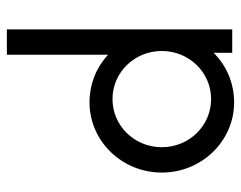

<svg xmlns="http://www.w3.org/2000/svg" viewBox="-92 -615 712 568"><g transform="rotate(-90 264.0 -331.0)"><path d="M245.1 5.6C302.8 5.6 354.2 -17.4 391.7 -54.9V0H461.1V-666.7H386.1V-367.4C349.3 -401.4 300 -422.2 245.1 -422.2C130.6 -422.2 37.5 -326.4 37.5 -208.3C37.5 -90.3 130.6 5.6 245.1 5.6ZM254.9 -62.5C175.7 -62.5 112.5 -127.8 112.5 -208.3C112.5 -288.9 175.7 -354.2 254.9 -354.2C334 -354.2 397.2 -288.9 397.2 -208.3C397.2 -127.8 334 -62.5 254.9 -62.5Z"/></g></svg>

Font: Afacad
Style: Regular
Weight: 400
Designer: Kristian Moeller
Foundry: Dicotype
Version: Version 1.000